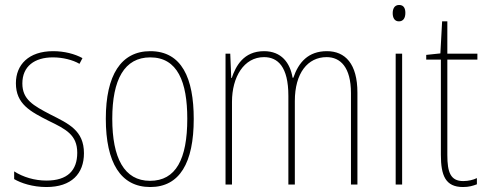

<svg xmlns="http://www.w3.org/2000/svg" viewBox="-20 -743 1960 773"><path d="M318 -126C318 -218 256 -245 183 -282C114 -318 70 -342 70 -407C70 -476 119 -512 193 -512C232 -512 273 -502 300 -486L312 -509C281 -526 239 -537 194 -537C95 -537 44 -482 44 -408C44 -324 102 -294 177 -256C245 -223 291 -200 291 -128C291 -57 252 -16 167 -16C119 -16 73 -30 37 -53V-22C64 -6 111 10 167 10C268 10 318 -44 318 -126Z M760 -264C760 -428 712 -537 585 -537C467 -537 406 -440 406 -265C406 -88 466 10 585 10C703 10 760 -87 760 -264ZM432 -265C432 -423 481 -512 585 -512C695 -512 734 -413 734 -265C734 -102 688 -15 584 -15C480 -15 432 -107 432 -265Z M1296 -537C1221 -537 1182 -492 1161 -430H1158C1148 -490 1113 -537 1043 -537C960 -537 929 -476 913 -429H911L907 -527H888V0H914V-333C914 -433 962 -513 1043 -513C1098 -513 1141 -475 1141 -357V0H1167V-336C1167 -449 1219 -513 1295 -513C1350 -513 1393 -473 1393 -368V0H1419V-370C1419 -486 1370 -537 1296 -537Z M1587 -723C1567 -723 1561 -706 1561 -690C1561 -672 1568 -657 1586 -657C1604 -657 1612 -671 1612 -691C1612 -707 1607 -723 1587 -723ZM1599 -527H1573V0H1599Z M1845 -14C1794 -14 1781 -49 1781 -119V-503H1902V-527H1781V-657H1760L1753 -528L1696 -522V-503H1755V-120C1755 -37 1773 10 1844 10C1868 10 1884 5 1900 -1V-26C1886 -19 1866 -14 1845 -14Z"/></svg>

Font: Noto Sans Khmer UI Condensed Thin
Style: Regular
Weight: 100
Width: 3
Designer: Danh Hong and the Monotype Design Team
Foundry: Monotype Imaging Inc.
Version: Version 2.002